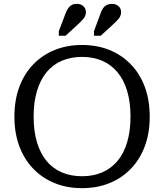

<svg xmlns="http://www.w3.org/2000/svg" viewBox="-20 -962 853 999"><path d="M407 17Q330 17 266 -8.5Q202 -34 154.5 -82.5Q107 -131 81 -200Q55 -269 55 -355Q55 -442 81 -511Q107 -580 154.5 -628.5Q202 -677 266 -702.5Q330 -728 407 -728Q484 -728 548 -702.5Q612 -677 659.5 -628.5Q707 -580 733 -511Q759 -442 759 -355Q759 -269 733 -200Q707 -131 659.5 -82.5Q612 -34 548 -8.5Q484 17 407 17ZM407 -45Q465 -45 511.5 -65Q558 -85 591 -124Q624 -163 641.5 -221.5Q659 -280 659 -355Q659 -431 641.5 -489Q624 -547 591 -586.5Q558 -626 511.5 -646Q465 -666 407 -666Q349 -666 302 -646Q255 -626 222.5 -586.5Q190 -547 172.5 -489Q155 -431 155 -355Q155 -280 172.5 -221.5Q190 -163 222.5 -124Q255 -85 302 -65Q349 -45 407 -45ZM320 -889Q327 -908 335 -919.5Q343 -931 354 -936.5Q365 -942 379 -942Q400 -942 413.5 -930Q427 -918 427 -899Q427 -879 413.5 -863.5Q400 -848 379 -829L321 -776H286V-800ZM502 -889Q508 -908 516.5 -919.5Q525 -931 536.5 -936.5Q548 -942 562 -942Q583 -942 596.5 -930Q610 -918 610 -899Q610 -879 596.5 -863.5Q583 -848 562 -829L504 -776H469V-800Z"/></svg>

Font: Roboto Serif
Style: Regular
Weight: 400
Designer: Greg Gazdowicz
Foundry: Commercial Type
Version: Version 1.008